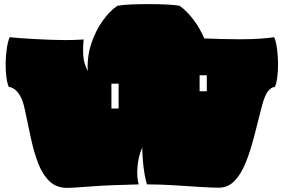

<svg xmlns="http://www.w3.org/2000/svg" viewBox="-20 -895 1380 934"><path d="M307 19Q255 19 221.5 -12.5Q188 -44 167 -97.5Q146 -151 131 -219.5Q116 -288 101 -361Q92 -405 78 -428.5Q64 -452 49 -462Q34 -472 23 -472Q15 -489 11 -520.5Q7 -552 7.5 -588.5Q8 -625 13 -658.5Q18 -692 27 -714Q46 -712 78 -709.5Q110 -707 148.5 -705Q187 -703 226 -701.5Q265 -700 296 -700Q344 -700 387 -703Q383 -664 385 -626Q387 -588 407 -549Q403 -618 423.5 -681Q444 -744 478.5 -792.5Q513 -841 551 -867Q580 -872 621.5 -873.5Q663 -875 705 -875Q751 -875 791.5 -873Q832 -871 853 -867Q886 -845 919 -802Q952 -759 974 -708Q1017 -706 1066 -705Q1115 -704 1146 -704Q1206 -704 1246.5 -707Q1287 -710 1314 -714Q1323 -692 1327.5 -658.5Q1332 -625 1332.5 -588.5Q1333 -552 1329 -520.5Q1325 -489 1317 -472Q1299 -471 1283 -450.5Q1267 -430 1253 -375Q1234 -299 1215.5 -228Q1197 -157 1174.5 -102Q1152 -47 1120.5 -14.5Q1089 18 1044 18Q1005 18 946.5 14Q888 10 822 6Q756 2 695 2Q688 -19 683 -49.5Q678 -80 675 -114Q672 -148 672 -178Q652 -131 648.5 -80Q645 -29 655 2Q513 5 421.5 12Q330 19 307 19ZM951 -451H986V-529H951ZM522 -367H557V-488H522Z"/></svg>

Font: Oi
Style: Regular
Weight: 400
Designer: Kostas Bartsokas, Mohamad Dakak
Foundry: Foundry5
Version: Version 4.000